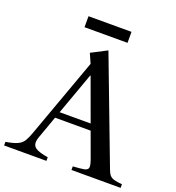

<svg xmlns="http://www.w3.org/2000/svg" viewBox="-186 -1070 1101 1200"><g transform="rotate(20 364.5 -470.0)"><path d="M-23 0V-24Q28.5 -32.5 54.5 -44.8Q80.5 -57 93.5 -78.2Q106.5 -99.5 119 -134.5L310.5 -664L282.5 -727.5L386.5 -781.5L650.5 -85Q659 -62 669.2 -50Q679.5 -38 698.5 -32.5Q717.5 -27 752 -24V0H425V-24Q473.5 -27 497.5 -31.2Q521.5 -35.5 525 -50.8Q528.5 -66 516 -101L336 -594.5H333L163.5 -123Q152.5 -92.5 157.5 -73.2Q162.5 -54 187 -42.8Q211.5 -31.5 258.5 -24V0ZM201 -272V-314H475V-272ZM196.5 -866.5V-939.5H482.5V-866.5Z"/></g></svg>

Font: Libre Caslon Text
Style: Regular
Weight: 400
Designer: Pablo Impallari, Rodrigo Fuenzalida, Katja Schimmel
Foundry: Pablo Impallari, Rodrigo Fuenzalida
Version: Version 2.000